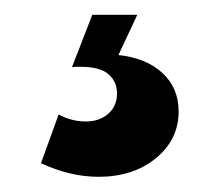

<svg xmlns="http://www.w3.org/2000/svg" viewBox="-20 -23 290 254"><path d="M34.2 192.9 57.6 128.4Q74.7 137.7 93.3 137.7Q111.8 137.7 123.3 127.4Q134.8 117.2 134.8 100.6Q134.8 85 123.5 75.2Q112.3 65.4 86.9 65.4Q84.5 65.4 81.3 65.4Q78.1 65.4 75.2 65.9L102.1 -3.4H161.6L136.7 49.8Q173.3 53.7 194.8 73.5Q216.3 93.3 216.3 124.5Q216.3 161.6 186.3 186.3Q156.2 210.9 110.4 210.9Q72.8 210.9 34.2 192.9Z"/></svg>

Font: Kumbh Sans Black
Style: Regular
Weight: 900
Version: Version 1.005